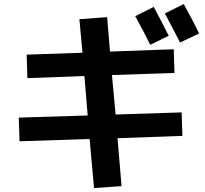

<svg xmlns="http://www.w3.org/2000/svg" viewBox="-20 -870 1040 974"><path d="M835.9 -688.5 742.2 -642.6Q710 -709 666 -788.1L759.8 -835Q800.8 -758.8 835.9 -688.5ZM990.2 -700.2 893.6 -654.3Q839.8 -757.8 816.4 -801.8L912.1 -849.6Q958 -766.6 990.2 -700.2ZM382.8 -772.5 523.4 -783.2 538.1 -608.4 861.3 -620.1 865.2 -500 547.9 -489.3 566.4 -289.1 901.4 -299.8 905.3 -180.7 576.2 -168.9 596.7 74.2 457 84 434.6 -165 79.1 -153.3 75.2 -273.4 424.8 -284.2 408.2 -484.4 119.1 -473.6 115.2 -592.8 398.4 -602.5Z"/></svg>

Font: Mgen+ 1c bold
Style: Bold
Weight: 700
Designer: [Source Han Sans]
Ryoko NISHIZUKA  (kana & ideographs); Paul D. Hunt (Latin, Greek & Cyrillic); Wenlong ZHANG  (bopomofo
Version: Version 1.059.20150602